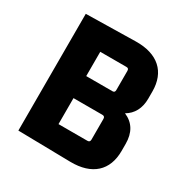

<svg xmlns="http://www.w3.org/2000/svg" viewBox="-147 -752 860 883"><g transform="rotate(30 283.0 -310.0)"><path d="M521 -156V-193C521 -253 497 -293 448 -314C486 -336 507 -374 507 -426V-464C507 -567 443 -627 326 -625L63 -620V0L341 5C458 7 521 -53 521 -156ZM361 -256C370 -256 375 -252 375 -242V-132C375 -122 370 -118 361 -118H208V-256ZM347 -502C356 -502 360 -498 360 -488V-387C360 -377 356 -373 347 -373H208V-502Z"/></g></svg>

Font: Gemini
Style: Regular
Weight: 700
Designer: Pushpananda Ekanayake, Sol Matas, Kosala Senevirathne
Foundry: Mooniak
Version: Version 1.000;PS 1.0;hotconv 1.0.86;makeotf.lib2.5.63406